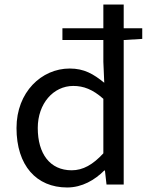

<svg xmlns="http://www.w3.org/2000/svg" viewBox="-20 -816 660 849"><path d="M277 13C343 13 399 -20 441 -62H444L451 0H527V-639L609 -644V-691H527V-796H437V-691H256V-639H437V-543L441 -450C393 -489 352 -513 288 -513C164 -513 53 -409 53 -250C53 -84 141 13 277 13ZM297 -63C201 -63 147 -136 147 -250C147 -358 216 -436 304 -436C349 -436 390 -421 437 -379V-138C391 -88 347 -63 297 -63Z"/></svg>

Font: Source Han Sans HK
Style: Regular
Weight: 400
Designer: Ryoko NISHIZUKA 西塚涼子 (kana, bopomofo & ideographs); Paul D. Hunt (Latin, Greek & Cyrillic); Sandoll Communications 산돌커뮤니
Foundry: Adobe
Version: Version 2.000;hotconv 1.0.107;makeotfexe 2.5.65593